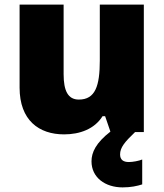

<svg xmlns="http://www.w3.org/2000/svg" viewBox="-20 -573 710 833"><path d="M501 97C501 67 521 43 566 0H604V-553H413V-311C413 -201 394 -141 322 -141C275 -141 256 -179 256 -251V-553H65V-193C65 -51 149 10 258 10C326 10 390 -13 425 -69H436L459 -2C396 47 377 88 377 127C377 197 436 240 512 240C548 240 575 234 597 227V119C583 125 556 130 539 130C516 130 501 121 501 97Z"/></svg>

Font: Noto Sans Kannada Black
Style: Regular
Weight: 900
Designer: Jelle Bosma - Monotype Design Team
Foundry: Monotype Imaging Inc.
Version: Version 2.005